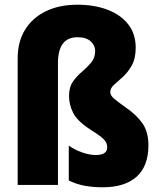

<svg xmlns="http://www.w3.org/2000/svg" viewBox="-20 -785 675 815"><path d="M556 -583Q556 -537 539.5 -507.5Q523 -478 502 -459Q481 -440 464.5 -425.5Q448 -411 448 -394Q448 -380 464.5 -366Q481 -352 515 -328Q560 -297 585 -261Q610 -225 610 -168Q610 -80 560 -35Q510 10 416 10Q375 10 339.5 3.5Q304 -3 272 -19V-167Q297 -149 328.5 -138Q360 -127 386 -127Q435 -127 435 -159Q435 -171 430 -181Q425 -191 409.5 -203.5Q394 -216 362 -236Q307 -272 290 -307Q273 -342 273 -377Q273 -415 289.5 -438.5Q306 -462 328 -480.5Q350 -499 367 -519.5Q384 -540 384 -569Q384 -592 365 -609.5Q346 -627 309 -627Q226 -627 226 -517V0H55V-537Q55 -608 86.5 -659Q118 -710 175 -737.5Q232 -765 309 -765Q381 -765 437 -743.5Q493 -722 524.5 -681.5Q556 -641 556 -583Z"/></svg>

Font: Noto Sans Gujarati Condensed Black
Style: Regular
Weight: 900
Width: 3
Designer: Jelle Bosma - Monotype Design Team, Universal Thirst
Foundry: Monotype Imaging Inc.
Version: Version 2.106; ttfautohint (v1.8.4.7-5d5b)